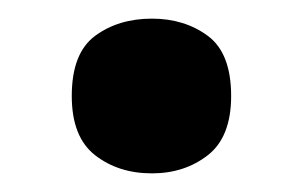

<svg xmlns="http://www.w3.org/2000/svg" viewBox="-20 -575 325 206"><path d="M57 -472Q57 -518 82 -536.5Q107 -555 143 -555Q178 -555 203 -536.5Q228 -518 228 -472Q228 -428 203 -408.5Q178 -389 143 -389Q107 -389 82 -408.5Q57 -428 57 -472Z"/></svg>

Font: Noto IKEA Simplified Chinese
Style: Bold
Weight: 700
Designer: Monotype Design Team
Foundry: Monotype Imaging Inc.
Version: Version 1.100